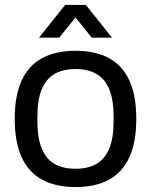

<svg xmlns="http://www.w3.org/2000/svg" viewBox="-20 -743 610 775"><path d="M284.8 12Q205.2 12 150.4 -17.5Q95.6 -47 67.5 -108Q39.5 -169 39.5 -263Q39.5 -358 67.5 -418.5Q95.6 -479 150.4 -508.5Q205.2 -538 284.8 -538Q365.3 -538 419.6 -508.5Q473.9 -479 502 -418.5Q530.1 -358 530.1 -263Q530.1 -169 502 -108Q473.9 -47 419.6 -17.5Q365.3 12 284.8 12ZM284.8 -61.8Q336 -61.8 370.1 -81.9Q404.2 -102 421.3 -144.4Q438.5 -186.7 438.5 -252.3V-273.7Q438.5 -339.8 421.3 -381.9Q404.2 -424 370.1 -444.1Q336 -464.2 284.8 -464.2Q233.5 -464.2 199.4 -444.1Q165.4 -424 148.2 -381.9Q131 -339.8 131 -273.7V-252.3Q131 -186.7 148.2 -144.4Q165.4 -102 199.4 -81.9Q233.5 -61.8 284.8 -61.8ZM137.4 -591 242.9 -723H326.6L432.1 -591H350.4L262.7 -700.1L306.8 -699.6L219 -591Z"/></svg>

Font: Archivo SemiBold
Style: Regular
Weight: 600
Designer: Hector Gatti
Foundry: Omnibus-Type
Version: Version 2.001